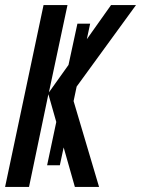

<svg xmlns="http://www.w3.org/2000/svg" viewBox="-21 -734 554 754"><path d="M-1 0 150 -714H244L171 -371L248 -479L283 -641H333L320 -580L415 -714H513L280 -394L268 -337L368 0H273L229 -155L214 -85H164L200 -255L169 -364L93 0Z"/></svg>

Font: Noto Sans ExtraCondensed Medium
Style: Italic
Weight: 500
Width: 2
Italic angle: -12°
Designer: Monotype Design Team
Foundry: Monotype Imaging Inc.
Version: Version 2.013; ttfautohint (v1.8.4.7-5d5b)